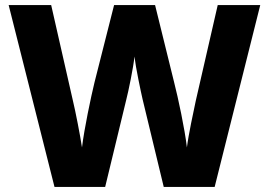

<svg xmlns="http://www.w3.org/2000/svg" viewBox="-20 -734 1056 754"><path d="M1002 -714H835L749 -339C740 -297 720 -204 714 -155C706 -226 679 -352 664 -410L589 -714H428L351 -410C337 -352 311 -230 302 -155C295 -202 276 -299 266 -340L181 -714H14L194 0H393L476 -343C484 -374 504 -469 508 -512C513 -469 533 -374 540 -344L623 0H823Z"/></svg>

Font: Noto Sans Lao UI ExtBd
Style: Regular
Weight: 800
Designer: Monotype Design Team
Foundry: Monotype Imaging Inc.
Version: Version 2.000